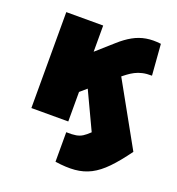

<svg xmlns="http://www.w3.org/2000/svg" viewBox="-136 -646 901 978"><g transform="rotate(20 314.5 -157.5)"><path d="M271.5 215V55Q304.5 56 324.2 52.5Q344 49 359.2 39.2Q374.5 29.5 393.5 11L298.5 -191L262.5 -160V0H62.5V-520H262.5V-378L351.5 -457Q386.5 -488.5 420.2 -507.2Q454 -526 490.5 -532.2Q527 -538.5 570.5 -533L583.5 -365Q555 -365.5 533 -360.5Q511 -355.5 493.2 -346.2Q475.5 -337 459.5 -325L437.5 -308L627 32Q581.5 95 542.5 135.2Q503.5 175.5 464 195.8Q424.5 216 378.2 220Q332 224 271.5 215Z"/></g></svg>

Font: Geologica Black
Style: Regular
Weight: 900
Designer: Sindre Bremnes, Frode Helland
Foundry: Monokrom Skriftforlag AS
Version: Version 1.010;gftools[0.9.28]